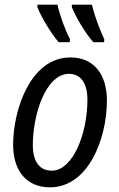

<svg xmlns="http://www.w3.org/2000/svg" viewBox="-20 -790 508 819"><path d="M230 -610H277L279 -622C257 -664 236 -722 225 -770H140L139 -761C155 -718 197 -649 230 -610ZM378 -610H424L425 -622C404 -668 384 -720 372 -770H287L286 -761C303 -717 343 -650 378 -610ZM193 9C357 9 436 -198 436 -361C436 -476 378 -545 280 -545C111 -545 36 -323 36 -173C36 -59 95 9 193 9ZM201 -62C148 -62 120 -101 120 -172C120 -299 174 -475 275 -475C330 -475 353 -425 353 -367C353 -217 290 -62 201 -62Z"/></svg>

Font: Noto Sans Display SemiCondensed
Style: Italic
Weight: 400
Width: 4
Italic angle: -12°
Designer: Monotype Design Team
Foundry: Monotype Imaging Inc.
Version: Version 1.900